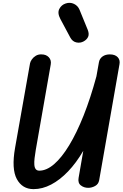

<svg xmlns="http://www.w3.org/2000/svg" viewBox="-20 -1307 853 1336"><path d="M213.5 9Q135 9 97 -61.2Q59 -131.5 85 -279L189 -866.5Q191.5 -879 201.8 -893.8Q212 -908.5 229.2 -919Q246.5 -929.5 269 -928.5Q301 -928.5 319.8 -908.5Q338.5 -888.5 333 -858L229 -264.5Q223.5 -232.5 220.5 -206Q217.5 -179.5 219 -160Q220.5 -140.5 228.8 -130Q237 -119.5 253.5 -119.5Q304 -119.5 356.8 -165Q409.5 -210.5 461.5 -296.2Q513.5 -382 561.8 -503.2Q610 -624.5 651 -776L668.5 -874.5Q673 -899 693.2 -913.8Q713.5 -928.5 744 -928.5Q780.5 -928.5 798.8 -909.2Q817 -890 811.5 -860.5L670 -52.5Q665 -25.5 641.8 -12.8Q618.5 0 594 0Q564 0 542.2 -17.2Q520.5 -34.5 527 -70L559.5 -257.5Q510.5 -173.5 453.5 -114Q396.5 -54.5 335.8 -22.8Q275 9 213.5 9ZM562 -1019Q538.5 -1006 511.5 -1011.8Q484.5 -1017.5 469 -1046L400 -1175Q378 -1216.5 392.8 -1245Q407.5 -1273.5 437.5 -1283Q467.5 -1293 494.8 -1280Q522 -1267 533.5 -1239L590.5 -1099.5Q602 -1070 593 -1050.5Q584 -1031 562 -1019Z"/></svg>

Font: Edu VIC WA NT Hand Pre
Style: Regular
Weight: 400
Designer: Tina and Corey Anderson, Eben Sorkin, Mirko Velimirovic
Foundry: Google for Education
Version: Version 1.000